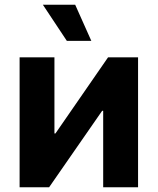

<svg xmlns="http://www.w3.org/2000/svg" viewBox="-20 -787 663 807"><path d="M560.3 0H413.7V-321.3H409.4L186.5 0H62.4V-545.9H208.8V-226H213L434.1 -545.9H560.3ZM261 -615.1 160.2 -767.1H296L363.9 -615.1Z"/></svg>

Font: Adwaita Sans
Style: Regular
Weight: 400
Designer: Rasmus Andersson
Foundry: rsms
Version: Version 4.001;git-9221beed3